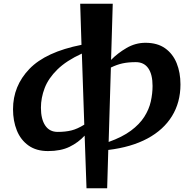

<svg xmlns="http://www.w3.org/2000/svg" viewBox="-20 -800 1040 1032"><path d="M445 212 435 -71Q401 -34 354 -11Q307 12 238 12Q175 12 133 -18Q91 -48 70.5 -99Q50 -150 50 -213Q50 -338 138 -429.5Q226 -521 418 -559L411 -780H586L577 -478Q612 -514 660 -542Q708 -570 762 -570Q826 -570 867.5 -540.5Q909 -511 929.5 -460.5Q950 -410 950 -346Q950 -250 904.5 -176Q859 -102 772.5 -55.5Q686 -9 562 6L556 212ZM420 -512Q337 -474 288.5 -426.5Q240 -379 220 -326.5Q200 -274 200 -221Q200 -160 223 -125.5Q246 -91 290 -91Q332 -91 364 -99Q396 -107 433 -130ZM564 -37Q637 -63 683.5 -97.5Q730 -132 755.5 -172Q781 -212 790.5 -254.5Q800 -297 800 -338Q800 -400 777 -433Q754 -466 710 -466Q670 -466 639.5 -459.5Q609 -453 576 -437Z"/></svg>

Font: Reggae One
Style: Regular
Weight: 400
Designer: Fontworks Inc.
Foundry: Fontworks Inc.
Version: Version 1.100